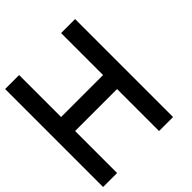

<svg xmlns="http://www.w3.org/2000/svg" viewBox="-206 -928 1078 1078"><g transform="rotate(-45 333.5 -389.0)"><path d="M111.1 -333.3V0H0V-777.8H111.1V-444.4H444.4V-777.8H555.6V0H444.4V-333.3Z"/></g></svg>

Font: Pixeloid Mono
Style: Regular
Weight: 400
Monospace: yes
Designer: GGBotNet
Foundry: GGBotNet
Version: 0.5